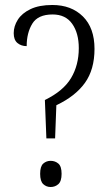

<svg xmlns="http://www.w3.org/2000/svg" viewBox="-20 -744 443 770"><path d="M160 -343Q234 -379 265 -431Q296 -483 296 -551Q296 -611 269.5 -648.5Q243 -686 191 -686Q132 -686 109.5 -649Q87 -612 87 -559Q65 -559 50 -571.5Q35 -584 35 -611Q35 -639 51.5 -665Q68 -691 102.5 -707.5Q137 -724 190 -724Q266 -724 312.5 -678Q359 -632 359 -548Q359 -465 320.5 -411.5Q282 -358 206 -322L201 -189H166ZM183 6Q166 6 153.5 -5.5Q141 -17 141 -47Q141 -77 153.5 -88Q166 -99 183 -99Q201 -99 214 -88Q227 -77 227 -47Q227 -17 214 -5.5Q201 6 183 6Z"/></svg>

Font: Noto Serif Lao Condensed Light
Style: Regular
Weight: 300
Width: 3
Designer: Monotype Design Team
Foundry: Monotype Imaging Inc.
Version: Version 2.003; ttfautohint (v1.8.4.7-5d5b)